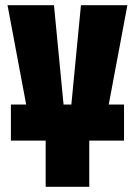

<svg xmlns="http://www.w3.org/2000/svg" viewBox="-20 -720 520 740"><path d="M156 0V-178H107L9 -700H188L225 -317H255L292 -700H471L373 -178H324V0ZM22 -178V-317H458V-178Z"/></svg>

Font: Tektur Condensed
Style: Bold
Weight: 700
Width: 3
Designer: Adam Jagosz
Foundry: Adam Jagosz
Version: Version 1.005;gftools[0.9.30]